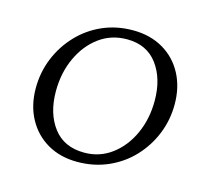

<svg xmlns="http://www.w3.org/2000/svg" viewBox="-88 -675 864 788"><g transform="rotate(15 344.0 -280.5)"><path d="M302 10Q230 10 175.5 -21.5Q121 -53 90.5 -109.5Q60 -166 60 -239Q60 -306 84.5 -366Q109 -426 153 -472.5Q197 -519 256 -545Q315 -571 385 -571Q458 -571 513 -539Q568 -507 598 -450.5Q628 -394 628 -321Q628 -255 604 -195.5Q580 -136 536.5 -89.5Q493 -43 433 -16.5Q373 10 302 10ZM320 -34Q386 -34 437 -72.5Q488 -111 516.5 -174.5Q545 -238 545 -314Q545 -408 500 -468.5Q455 -529 371 -529Q304 -529 253 -491.5Q202 -454 172.5 -390Q143 -326 143 -248Q143 -154 188.5 -94Q234 -34 320 -34Z"/></g></svg>

Font: Spectral SC
Style: Italic
Weight: 400
Italic angle: -10°
Designer: Jean-Baptiste Levee
Foundry: Production Type
Version: Version 2.001